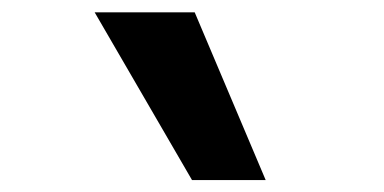

<svg xmlns="http://www.w3.org/2000/svg" viewBox="-20 -815 626 313"><path d="M293 -521.5 134.3 -794.9H297.4L413.1 -521.5Z"/></svg>

Font: Cascadia Mono
Style: Regular
Weight: 400
Monospace: yes
Designer: Aaron Bell
Foundry: Saja Typeworks
Version: Version 2404.023